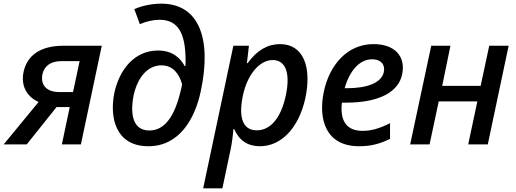

<svg xmlns="http://www.w3.org/2000/svg" viewBox="-55 -789 2819 1049"><path d="M-35 0H91L254 -204H326L283 0H387L501 -539H290C166 -539 93 -486 74 -397C58 -322 90 -261 156 -232ZM269 -286C199 -286 165 -325 177 -384C187 -430 224 -455 280 -455H380L344 -286Z M756 10C924 10 1010 -139 1042 -291C1102 -572 1036 -769 826 -769C774 -769 718 -757 679 -739L709 -657C743 -672 783 -681 816 -681C917 -681 959 -610 959 -456C959 -449 959 -438 958 -428H954C930 -473 886 -513 809 -513C679 -513 598 -409 570 -283C542 -146 577 10 756 10ZM761 -76C659 -76 659 -189 675 -268C696 -364 750 -432 827 -432C889 -432 924 -387 940 -328C910 -179 858 -76 761 -76Z M1055 240H1160L1205 27C1212 -5 1218 -52 1220 -83H1225C1252 -21 1299 10 1365 10C1482 10 1576 -90 1612 -247C1651 -424 1602 -548 1475 -548C1409 -548 1350 -516 1298 -444H1294L1305 -539H1220ZM1348 -77C1271 -77 1247 -147 1272 -267C1297 -384 1364 -461 1435 -461C1506 -461 1533 -389 1506 -265C1480 -145 1423 -77 1348 -77Z M1907 10C1978 10 2025 -6 2076 -30V-116C2020 -88 1975 -74 1926 -74C1837 -74 1802 -130 1813 -228H1833C2027 -228 2123 -292 2142 -382C2163 -481 2102 -548 1986 -548C1840 -548 1744 -431 1714 -287C1683 -138 1724 10 1907 10ZM1978 -465C2032 -465 2050 -430 2042 -395C2028 -334 1947 -307 1839 -307H1828C1858 -412 1915 -465 1978 -465Z M2186 0H2292L2342 -235H2553L2503 0H2610L2724 -539H2618L2571 -320H2361L2406 -539H2301Z"/></svg>

Font: Noto Sans Medium
Style: Italic
Weight: 500
Italic angle: -12°
Designer: Monotype Design Team
Foundry: Monotype Imaging Inc.
Version: Version 2.013